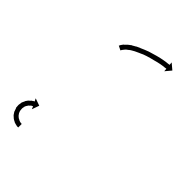

<svg xmlns="http://www.w3.org/2000/svg" viewBox="-221 -636 768 768"><g transform="rotate(45 163.0 -252.0)"><path d="M88 -464Q88 -464 88 -464Q88 -464 88 -464Q88 -465 88 -465Q88 -465 88 -465Q91 -470 96 -476Q96 -476 96 -476Q96 -476 96 -476Q96 -476 96.5 -476Q97 -476 97 -476Q102 -481 108 -487Q108 -487 108 -487Q108 -487 108 -487Q108 -487 108 -487Q108 -487 108 -487Q114 -492 121 -497Q121 -497 121 -497Q121 -497 121 -497Q122 -497 122 -497Q122 -497 122 -497Q129 -501 136 -505Q136 -505 136 -505Q136 -505 136 -505Q136 -505 136.5 -505.5Q137 -506 137 -506Q144 -509 152 -513Q152 -513 152 -513Q152 -513 152 -513Q152 -513 152.5 -513Q153 -513 153 -513Q161 -517 169 -520Q169 -520 169 -520Q169 -520 169 -520Q169 -520 169 -520Q169 -520 169 -520Q178 -524 187 -527Q187 -527 187 -527Q187 -527 187 -527Q187 -527 187 -527Q187 -527 187 -527Q195 -529 204 -532Q204 -532 204 -532Q204 -532 204 -532Q204 -532 204 -532Q204 -532 204 -532Q213 -535 221 -537Q221 -537 221 -537Q221 -537 221 -537Q221 -537 221 -537Q221 -537 221 -537Q229 -539 237 -541Q237 -541 237 -541Q237 -541 237 -541Q237 -541 237 -541Q237 -541 237 -541Q245 -542 252 -544Q252 -544 252 -544Q252 -544 252 -544Q252 -544 252 -544Q252 -544 252 -544Q258 -545 264 -546Q264 -546 264 -546Q264 -546 264 -546Q264 -546 264 -546Q264 -546 264 -546Q270 -547 274 -547Q274 -547 274 -547Q274 -547 274 -547Q274 -547 274 -547Q274 -547 274 -547Q278 -548 281 -548Q281 -548 281 -548Q281 -548 281 -548Q281 -548 281 -548Q281 -548 281 -548Q282 -548 283 -548L282 -561L307 -540L286 -515L285 -528Q284 -528 283 -528Q283 -528 283 -528Q283 -528 283 -528Q283 -528 283 -528Q283 -528 283 -528Q280 -528 277 -527Q277 -527 277 -527Q277 -527 277 -527Q277 -527 277 -527Q277 -527 277 -527Q272 -527 267 -526Q267 -526 267 -526Q267 -526 267 -526Q267 -526 267 -526Q267 -526 267 -526Q262 -525 255 -524Q255 -524 255 -524Q255 -524 255 -524Q255 -524 255 -524Q255 -524 255 -524Q249 -523 241 -521Q241 -521 241 -521Q241 -521 241 -521Q241 -521 241 -521Q241 -521 241 -521Q234 -519 226 -517Q226 -517 226 -517Q226 -517 226 -517Q226 -517 226 -517Q226 -517 226 -517Q218 -515 210 -513Q210 -513 210 -513Q210 -513 210 -513Q210 -513 210 -513Q210 -513 210 -513Q201 -510 193 -508Q193 -508 193 -508Q193 -508 193 -508Q193 -508 193 -508Q193 -508 193 -508Q185 -505 176 -502Q176 -502 176.5 -502Q177 -502 177 -502Q177 -502 177 -502Q177 -502 177 -502Q168 -498 161 -495Q161 -495 161 -495Q161 -495 161 -495Q161 -495 161 -495Q161 -495 161 -495Q153 -491 146 -488Q146 -488 146 -488Q146 -488 146 -488Q146 -488 146 -488Q146 -488 146 -488Q139 -484 132 -480Q132 -480 132 -480Q132 -480 132 -480Q132 -480 132 -480Q132 -480 132 -480Q126 -476 121 -471Q121 -471 121 -471.5Q121 -472 121 -472Q121 -472 121 -472Q121 -472 121 -472Q115 -467 111 -462Q111 -462 111 -462.5Q111 -463 111 -463Q112 -463 112 -463Q112 -463 112 -463Q108 -458 105 -454Q105 -454 105 -454Q105 -454 105 -454Q105 -454 105.5 -454.5Q106 -455 106 -455Q104 -452 103 -450L85 -459Q87 -462 88 -464ZM30 57Q30 57 30 57Q30 57 30 57Q30 57 30 57Q30 57 30 57Q28 57 25 57Q25 57 25 57Q25 57 25 57Q25 57 25 57Q25 57 25 57Q21 56 17 55Q17 55 17 55Q17 55 17 55Q17 55 16.5 55Q16 55 16 55Q12 54 7 52Q7 52 6.5 52Q6 52 6 52Q6 51 6 51Q6 51 6 51Q1 49 -5 45Q-5 45 -5 45Q-5 45 -5 45Q-5 45 -5 45Q-5 45 -5 45Q-10 41 -15 36Q-15 36 -15 36Q-15 36 -16 35Q-16 35 -16 35Q-16 35 -16 35Q-20 29 -24 23Q-24 23 -24 23Q-24 23 -24 23Q-24 23 -24 22.5Q-24 22 -24 22Q-27 15 -29 8Q-29 8 -29 8Q-29 8 -29 8Q-30 8 -30 7.5Q-30 7 -30 7Q-31 0 -31 -7Q-31 -7 -31 -7.5Q-31 -8 -31 -8Q-31 -8 -31 -8Q-31 -8 -31 -8Q-30 -15 -29 -22Q-29 -22 -29 -22.5Q-29 -23 -29 -23Q-29 -23 -29 -23Q-29 -23 -29 -23Q-26 -30 -23 -36Q-23 -36 -23 -36Q-23 -36 -23 -36Q-23 -36 -23 -36.5Q-23 -37 -23 -37Q-20 -42 -16 -47Q-16 -47 -16 -47Q-16 -47 -16 -47Q-16 -47 -16 -47Q-16 -47 -16 -47Q-12 -51 -8 -54Q-8 -54 -8 -54Q-8 -54 -8 -55Q-8 -55 -8 -55Q-8 -55 -8 -55Q-5 -57 -2 -59Q-2 -59 -1.5 -59Q-1 -59 -1 -59Q-1 -59 -1 -59.5Q-1 -60 -1 -60Q1 -61 3 -62Q3 -62 3 -62Q3 -62 3 -62Q3 -62 3 -62Q3 -62 3 -62Q4 -63 5 -63L-1 -75L30 -64L19 -33L14 -45Q13 -45 12 -44Q12 -44 12 -44Q12 -44 12 -44Q12 -44 12 -44Q12 -44 12 -44Q11 -44 9 -42Q9 -42 9 -42Q9 -42 9 -42Q9 -43 9 -43Q9 -43 9 -43Q7 -41 4 -39Q4 -39 4 -39Q4 -39 5 -39Q5 -39 5 -39Q5 -39 5 -39Q2 -37 -1 -34Q-1 -34 -1 -34Q-1 -34 -1 -34Q-1 -34 -1 -34Q-1 -34 -1 -34Q-3 -31 -6 -26Q-6 -26 -6 -26.5Q-6 -27 -6 -27Q-6 -27 -6 -27Q-6 -27 -6 -27Q-8 -22 -10 -17Q-10 -17 -9.5 -17Q-9 -17 -9 -18Q-9 -18 -9 -18Q-9 -18 -9 -18Q-11 -12 -11 -7Q-11 -7 -11 -7Q-11 -7 -11 -7Q-11 -7 -11 -7.5Q-11 -8 -11 -8Q-11 -2 -10 4Q-10 4 -10 4Q-10 4 -10 3Q-10 3 -10 3Q-10 3 -10 3Q-9 9 -6 14Q-6 14 -6 14Q-6 14 -6 14Q-6 13 -6.5 13Q-7 13 -7 13Q-4 18 0 23Q0 23 0 22.5Q0 22 0 22Q-1 22 -1 22Q-1 22 -1 22Q3 26 7 29Q7 29 7 29Q7 29 7 29Q7 29 7 29Q7 29 7 29Q11 31 15 33Q15 33 15 33Q15 33 14 33Q14 33 14 33Q14 33 14 33Q18 35 22 36Q22 36 22 36Q22 36 21 36Q21 36 21 36Q21 36 21 36Q25 36 27 37Q27 37 27 37Q27 37 27 37Q27 37 27 37Q27 37 27 37Q29 37 31 37Q31 37 31 37Q31 37 31 37Q31 37 31 37Q31 37 31 37Q31 37 32 37V57Q31 57 30 57Z"/></g></svg>

Font: FRB American Cursive Just Arrows Black
Style: Bold Italic
Weight: 900
Italic angle: -25°
Version: Version 2.0;Modular Font Editor K font №1